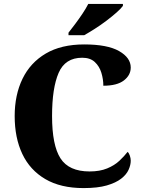

<svg xmlns="http://www.w3.org/2000/svg" viewBox="-20 -951 730 981"><path d="M407 10Q290 10 211.5 -36Q133 -82 94 -164.5Q55 -247 55 -358Q55 -466 95 -548.5Q135 -631 214 -677.5Q293 -724 410 -724Q529 -724 588.5 -690Q648 -656 648 -606Q648 -567 613 -540Q578 -513 508 -513Q508 -546 498 -579Q488 -612 464.5 -634Q441 -656 400 -656Q313 -656 279.5 -578.5Q246 -501 246 -358Q246 -209 289 -142Q332 -75 438 -75Q490 -75 527.5 -90.5Q565 -106 590 -129.5Q615 -153 632 -175Q639 -169 643.5 -155.5Q648 -142 648 -130Q648 -108 637 -83.5Q626 -59 599 -38Q572 -17 525.5 -3.5Q479 10 407 10ZM330 -784Q345 -803 364.5 -829Q384 -855 402 -882Q420 -909 431 -931H608V-921Q599 -908 576.5 -888Q554 -868 525 -846Q496 -824 465.5 -804.5Q435 -785 410 -771H330Z"/></svg>

Font: Noto Serif Georgian ExtraBold
Style: Regular
Weight: 800
Designer: Monotype Design Team, Akaki Razmadze
Foundry: Google LLC
Version: Version 2.003; ttfautohint (v1.8.4.7-5d5b)